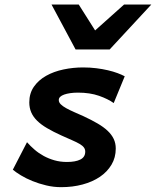

<svg xmlns="http://www.w3.org/2000/svg" viewBox="-20 -793 671 826"><path d="M469.2 -349.6Q444.8 -367.2 405.8 -380.9Q366.7 -394.5 315.4 -394.5Q297.4 -394.5 282.2 -392.3Q267.1 -390.1 256.1 -386.2Q245.1 -382.3 239 -376.5Q232.9 -370.6 232.9 -362.8Q232.9 -352.5 241.7 -344Q250.5 -335.4 265.1 -327.4Q279.8 -319.3 299.1 -310.8Q318.4 -302.2 339.4 -293Q374 -276.9 399.9 -261.7Q425.8 -246.6 443.1 -230.2Q460.4 -213.9 469.2 -195.3Q478 -176.8 478 -153.8Q478 -115.2 459.7 -84.5Q441.4 -53.7 409.7 -32.2Q377.9 -10.7 335.2 0.7Q292.5 12.2 243.2 12.2Q210.4 12.2 178.7 4.6Q147 -2.9 119.4 -14.2Q91.8 -25.4 70.1 -38.6Q48.3 -51.8 35.2 -63L96.2 -181.2Q110.8 -164.6 128.7 -149.2Q146.5 -133.8 168 -122.1Q189.5 -110.4 214.4 -103.3Q239.3 -96.2 268.1 -96.2Q304.7 -96.2 325.7 -106.7Q346.7 -117.2 346.7 -140.6Q346.7 -150.9 340.8 -158.7Q335 -166.5 322.5 -173.8Q310.1 -181.2 290.8 -189.5Q271.5 -197.8 244.6 -210Q209 -226.1 182.9 -241.5Q156.7 -256.8 139.6 -273.7Q122.6 -290.5 114.3 -309.8Q106 -329.1 106 -352.5Q106 -391.6 126 -420.2Q146 -448.7 178.7 -467Q211.4 -485.4 252.9 -494.1Q294.4 -502.9 337.4 -502.9Q367.2 -502.9 394.3 -499.5Q421.4 -496.1 444.3 -490.7Q467.3 -485.4 485.6 -478.5Q503.9 -471.7 516.6 -464.8ZM630.9 -773.4 451.7 -580.1H305.2L201.7 -773.4H318.8L389.2 -662.1L513.7 -773.4Z"/></svg>

Font: Andika New Basic
Style: Bold Italic
Weight: 700
Italic angle: -14°
Designer: Victor Gaultney, Annie Olsen, Pablo Ugerman
Foundry: SIL International
Version: Version 5.500